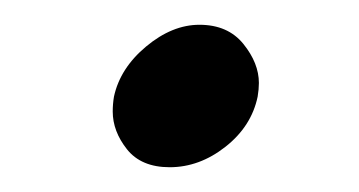

<svg xmlns="http://www.w3.org/2000/svg" viewBox="-20 -131 290 155"><path d="M72 -53Q77 -76 98 -93.5Q119 -111 141 -111Q164 -111 176.5 -95.5Q189 -80 189 -64Q189 -59 188 -53Q183 -29 162 -12.5Q141 4 117 4Q94 4 82.5 -10.5Q71 -25 71 -41Q71 -47 72 -53Z"/></svg>

Font: New Athena Unicode
Style: Italic
Weight: 400
Designer: J. Rusten 1997; rev. by R. Hancock 2001, 2002, rev. by D. Mastronarde 2002-2019
Foundry: Society for Classical Studies (formerly American Philological Association)
Version: Version 5.008